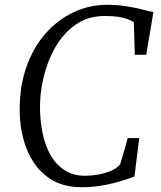

<svg xmlns="http://www.w3.org/2000/svg" viewBox="-20 -771 668 799"><path d="M320 8Q250.5 8 201.8 -19.2Q153 -46.5 122.2 -92Q91.5 -137.5 77 -193.5Q62.5 -249.5 62 -306.5Q60.5 -407 88.8 -489Q117 -571 167.8 -629.5Q218.5 -688 285 -719.5Q351.5 -751 426 -751Q472 -751 509.8 -744.5Q547.5 -738 575 -730.8Q602.5 -723.5 618.5 -721L588.5 -543H541L537 -679Q526.5 -685.5 511.5 -691.2Q496.5 -697 473.8 -700.8Q451 -704.5 416.5 -704.5Q346 -704.5 294.5 -668.2Q243 -632 209.8 -573.5Q176.5 -515 160.8 -446.8Q145 -378.5 146.5 -314.5Q147.5 -264 157.8 -214.8Q168 -165.5 190.2 -126Q212.5 -86.5 248.2 -63Q284 -39.5 335 -39.5Q359.5 -39.5 388.2 -44.5Q417 -49.5 442 -60.2Q467 -71 480 -87.5Q484 -100.5 488 -114Q492 -127.5 496 -141.5Q500 -155.5 504 -169.2Q508 -183 511.5 -196.5H559.5L539.5 -36Q525.5 -31 503.5 -23.8Q481.5 -16.5 453.5 -9.2Q425.5 -2 392 3Q358.5 8 320 8Z"/></svg>

Font: Merriweather 28pt Light
Style: Italic
Weight: 300
Italic angle: -7.8°
Version: Version 2.101